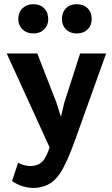

<svg xmlns="http://www.w3.org/2000/svg" viewBox="-20 -714 540 923"><path d="M12.2 0ZM251.5 -220.2 271.5 -156.7H273.9L289.1 -220.2L365.2 -457H490.2L341.8 -43Q333 -18.6 323.7 5.4Q314.5 29.3 304.7 51Q294.9 72.8 285.2 91.1Q275.4 109.4 266.1 123Q240.7 159.7 208.5 174.6Q176.3 189.5 139.6 189.5Q117.2 189.5 89.4 181.4Q61.5 173.3 38.1 156.2L66.9 68.4Q75.7 73.2 84.7 76.4Q93.8 79.6 101.8 81.3Q109.9 83 116.5 83.7Q123 84.5 126.5 84.5Q140.1 84.5 156.5 79.3Q172.9 74.2 185.1 61Q194.8 50.8 203.9 31.7Q212.9 12.7 218.3 -5.9L12.2 -457H159.2ZM67.9 -621.6Q67.9 -654.3 88.1 -674.1Q108.4 -693.8 140.6 -693.8Q172.9 -693.8 192.4 -674.1Q211.9 -654.3 211.9 -621.6Q211.9 -592.8 192.4 -573Q172.9 -553.2 140.6 -553.2Q108.4 -553.2 88.1 -573Q67.9 -592.8 67.9 -621.6ZM277.8 -621.6Q277.8 -654.3 297.1 -674.1Q316.4 -693.8 348.6 -693.8Q381.8 -693.8 401.4 -674.1Q420.9 -654.3 420.9 -621.6Q420.9 -592.8 401.4 -573Q381.8 -553.2 348.6 -553.2Q316.4 -553.2 297.1 -573Q277.8 -592.8 277.8 -621.6Z"/></svg>

Font: PT Astra Sans
Style: Bold
Weight: 700
Designer: A.Korolkova, I. Chaeva
Foundry: ParaType Ltd
Version: Version 1.001; ttfautohint (v1.6)